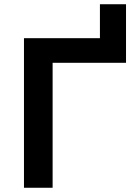

<svg xmlns="http://www.w3.org/2000/svg" viewBox="-20 -885 639 905"><path d="M93 0V-705H451V-865H574V-589H228V0Z"/></svg>

Font: Nunito Sans 8pt
Style: Bold
Weight: 700
Version: Version 3.101;gftools[0.9.27]